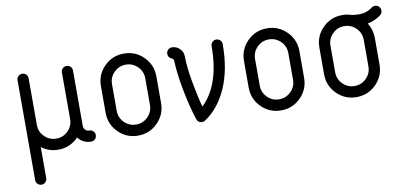

<svg xmlns="http://www.w3.org/2000/svg" viewBox="-62 -634 2129 1003"><g transform="rotate(-10 1003.0 -132.0)"><path d="M117.6 -382.4V-135.3Q117.6 -98.8 143.5 -72.9Q169.4 -47.1 205.9 -47.1Q242.4 -47.1 268.2 -72.9Q294.1 -98.8 294.1 -135.3V-382.4Q294.1 -394.7 302.6 -403.2Q311.2 -411.8 323.5 -411.8Q335.9 -411.8 344.4 -403.2Q352.9 -394.7 352.9 -382.4V-88.2Q352.9 -75.9 361.5 -67.4Q370 -58.8 382.4 -58.8Q394.7 -58.8 403.2 -50.3Q411.8 -41.8 411.8 -29.4Q411.8 -17.1 403.2 -8.5Q394.7 0 382.4 0Q339.4 0 312.9 -34.1Q268.8 11.8 205.9 11.8Q157.6 11.8 117.6 -17.6V147.1Q117.6 159.4 109.1 167.9Q100.6 176.5 88.2 176.5Q75.9 176.5 67.4 167.9Q58.8 159.4 58.8 147.1V-382.4Q58.8 -394.7 67.4 -403.2Q75.9 -411.8 88.2 -411.8Q100.6 -411.8 109.1 -403.2Q117.6 -394.7 117.6 -382.4Z M776.5 -276.5V-135.3Q776.5 -74.1 733.5 -31.2Q690.6 11.8 629.4 11.8Q568.2 11.8 525.3 -31.2Q482.4 -74.1 482.4 -135.3V-276.5Q482.4 -337.6 525.3 -380.6Q568.2 -423.5 629.4 -423.5Q690.6 -423.5 733.5 -380.6Q776.5 -337.6 776.5 -276.5ZM541.2 -276.5V-135.3Q541.2 -98.8 567.1 -72.9Q592.9 -47.1 629.4 -47.1Q665.9 -47.1 691.8 -72.9Q717.6 -98.8 717.6 -135.3V-276.5Q717.6 -312.9 691.8 -338.8Q665.9 -364.7 629.4 -364.7Q592.9 -364.7 567.1 -338.8Q541.2 -312.9 541.2 -276.5Z M882.4 -411.8Q906.5 -411.8 923.8 -394.4Q941.2 -377.1 941.2 -352.9Q941.2 -297.6 956.2 -214.7Q971.2 -131.8 985.9 -79.4Q1088.2 -177.1 1088.2 -382.4Q1088.2 -394.7 1096.8 -403.2Q1105.3 -411.8 1117.6 -411.8Q1130 -411.8 1138.5 -403.2Q1147.1 -394.7 1147.1 -382.4Q1147.1 -248.2 1104.7 -151.8Q1062.4 -55.3 987.1 -4.7Q979.4 0 970.6 0Q950 0 942.9 -20Q920 -88.8 902.4 -180.6Q884.7 -272.4 882.4 -341.2Q881.8 -351.2 870.6 -355.3Q852.9 -362.9 852.9 -382.4Q852.9 -394.7 861.5 -403.2Q870 -411.8 882.4 -411.8Z M1535.3 -276.5V-135.3Q1535.3 -74.1 1492.4 -31.2Q1449.4 11.8 1388.2 11.8Q1327.1 11.8 1284.1 -31.2Q1241.2 -74.1 1241.2 -135.3V-276.5Q1241.2 -337.6 1284.1 -380.6Q1327.1 -423.5 1388.2 -423.5Q1449.4 -423.5 1492.4 -380.6Q1535.3 -337.6 1535.3 -276.5ZM1300 -276.5V-135.3Q1300 -98.8 1325.9 -72.9Q1351.8 -47.1 1388.2 -47.1Q1424.7 -47.1 1450.6 -72.9Q1476.5 -98.8 1476.5 -135.3V-276.5Q1476.5 -312.9 1450.6 -338.8Q1424.7 -364.7 1388.2 -364.7Q1351.8 -364.7 1325.9 -338.8Q1300 -312.9 1300 -276.5Z M1964.7 -441.2Q1977.1 -441.2 1985.6 -432.6Q1994.1 -424.1 1994.1 -411.8Q1994.1 -396.5 1982.9 -388.2Q1951.2 -364.1 1911.8 -356.5Q1935.3 -320 1935.3 -276.5V-135.3Q1935.3 -74.1 1892.4 -31.2Q1849.4 11.8 1788.2 11.8Q1727.1 11.8 1684.1 -31.2Q1641.2 -74.1 1641.2 -135.3V-276.5Q1641.2 -337.6 1684.1 -380.6Q1727.1 -423.5 1788.2 -423.5Q1811.2 -423.5 1829.4 -417.6Q1848.8 -411.8 1876.5 -411.8Q1916.5 -411.8 1946.5 -435.3Q1954.1 -441.2 1964.7 -441.2ZM1700 -276.5V-135.3Q1700 -98.8 1725.9 -72.9Q1751.8 -47.1 1788.2 -47.1Q1824.7 -47.1 1850.6 -72.9Q1876.5 -98.8 1876.5 -135.3V-276.5Q1876.5 -312.9 1850.6 -338.8Q1824.7 -364.7 1788.2 -364.7Q1751.8 -364.7 1725.9 -338.8Q1700 -312.9 1700 -276.5Z"/></g></svg>

Font: OpenGost Type B TT
Style: Regular
Weight: 400
Version: Version 0.3